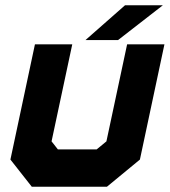

<svg xmlns="http://www.w3.org/2000/svg" viewBox="-20 -708 644 728"><path d="M100.5 0 19.5 -103 112.5 -540H254L175.5 -172L199.5 -141.5H346.5L383.5 -172L462 -540H603.5L510.5 -103L385.5 0ZM155.5 -71H364L449.5 -146L518.5 -470L449.5 -146L364 -71H155.5L98.5 -146.5L167.5 -470L98.5 -146.5ZM304 -556 454 -688H597.5L427.5 -556ZM406 -590H405.5L479 -653H479.5Z"/></svg>

Font: Tourney Thin Black
Style: Italic
Weight: 900
Italic angle: -12°
Version: Version 1.015